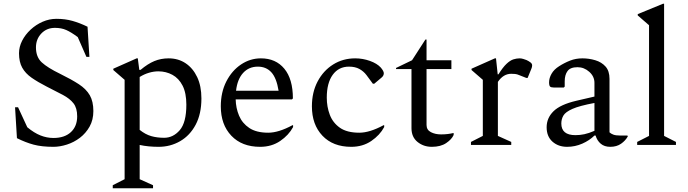

<svg xmlns="http://www.w3.org/2000/svg" viewBox="-20 -770 3655 1020"><path d="M264 10Q202 10 159 -1.5Q116 -13 70 -36L60 -200H76L125 -94Q161 -64 195 -50.5Q229 -37 264 -37Q323 -37 356.5 -68Q390 -99 390 -152Q390 -196 370.5 -221Q351 -246 314.5 -265.5Q278 -285 228 -310Q181 -334 148 -357Q115 -380 98 -410.5Q81 -441 81 -487Q81 -521 97.5 -553.5Q114 -586 142.5 -612.5Q171 -639 206.5 -654.5Q242 -670 280 -670Q326 -670 365 -659Q404 -648 445 -628L455 -468H439L393 -573Q358 -599 332 -610.5Q306 -622 272 -622Q228 -622 199.5 -592Q171 -562 171 -518Q171 -467 202 -438.5Q233 -410 299 -378Q360 -348 399 -322.5Q438 -297 457 -264Q476 -231 476 -180Q476 -133 456 -97.5Q436 -62 404.5 -38Q373 -14 335.5 -2Q298 10 264 10Z M579 230V214L642 182V-346L582 -398V-405L706 -460H712L720 -399H727Q765 -431 800 -445.5Q835 -460 876 -460Q927 -460 966 -434Q1005 -408 1027.5 -360.5Q1050 -313 1050 -247Q1050 -165 1019.5 -107.5Q989 -50 937 -20Q885 10 823 10Q767 10 722 0V182L793 214V230ZM821 -391Q797 -391 771.5 -383.5Q746 -376 722 -361V-80Q752 -56 783 -47Q814 -38 852 -38Q900 -38 935 -78.5Q970 -119 970 -214Q970 -276 950 -315Q930 -354 896 -372.5Q862 -391 821 -391Z M1362 10Q1265 10 1209 -49Q1153 -108 1153 -205Q1153 -280 1182.5 -337.5Q1212 -395 1260.5 -427.5Q1309 -460 1366 -460Q1445 -460 1490.5 -405Q1536 -350 1536 -247L1531 -242H1232Q1233 -196 1250 -155.5Q1267 -115 1304.5 -90Q1342 -65 1405 -65Q1460 -65 1534 -105H1537V-95Q1514 -52 1468.5 -21Q1423 10 1362 10ZM1350 -416Q1302 -416 1271.5 -382.5Q1241 -349 1234 -288H1460Q1449 -356 1421.5 -386Q1394 -416 1350 -416Z M1846 10Q1749 10 1693 -49Q1637 -108 1637 -205Q1637 -280 1667.5 -337.5Q1698 -395 1750 -427.5Q1802 -460 1867 -460Q1907 -460 1945 -446.5Q1983 -433 2003 -411Q2019 -392 2019 -381Q2019 -367 2006 -357L1968 -325H1961L1927 -371Q1912 -391 1889.5 -403.5Q1867 -416 1834 -416Q1779 -416 1747.5 -372.5Q1716 -329 1716 -251Q1716 -203 1732 -160.5Q1748 -118 1785.5 -91.5Q1823 -65 1889 -65Q1944 -65 2018 -105H2021V-95Q1998 -52 1952.5 -21Q1907 10 1846 10Z M2274 10Q2230 10 2198 -16Q2166 -42 2166 -89V-403H2084V-409L2169 -450L2240 -560H2246V-450H2378V-403H2246V-106Q2246 -80 2269 -68Q2292 -56 2323 -56Q2342 -56 2358.5 -58Q2375 -60 2387 -63H2390V-53Q2380 -30 2350.5 -10Q2321 10 2274 10Z M2482 0V-16L2545 -48V-346L2485 -398V-405L2609 -460H2615L2624 -375H2628Q2651 -412 2670.5 -430.5Q2690 -449 2707 -454.5Q2724 -460 2741 -460Q2749 -460 2759.5 -457Q2770 -454 2777 -451Q2788 -446 2797.5 -439Q2807 -432 2807 -423Q2807 -414 2803 -405L2783 -356H2776L2738 -371Q2727 -376 2716.5 -377Q2706 -378 2696 -378Q2654 -378 2625 -335V-48L2696 -16V0Z M2993 10Q2946 10 2915 -17.5Q2884 -45 2884 -94Q2884 -143 2920.5 -179Q2957 -215 3043 -235L3138 -257V-330Q3138 -364 3110.5 -388.5Q3083 -413 3048 -413Q3010 -413 2995 -392.5Q2980 -372 2980 -338V-310L2975 -305H2923Q2908 -305 2902.5 -310Q2897 -315 2897 -333Q2897 -355 2910 -378Q2923 -401 2950 -418Q2978 -436 3008.5 -448Q3039 -460 3074 -460Q3109 -460 3142.5 -450Q3176 -440 3197 -416.5Q3218 -393 3218 -351V-67Q3225 -60 3238 -55Q3251 -50 3274 -50H3312L3315 -48V-45Q3303 -23 3279.5 -6.5Q3256 10 3222 10Q3191 10 3171.5 -6.5Q3152 -23 3144 -50H3138Q3112 -24 3073.5 -7Q3035 10 2993 10ZM2962 -114Q2962 -52 3037 -52Q3061 -52 3084.5 -57Q3108 -62 3138 -75V-223Q3058 -208 3021 -191.5Q2984 -175 2973 -156Q2962 -137 2962 -114Z M3365 0V-16L3428 -48V-636L3368 -688V-695L3502 -750H3508V-48L3571 -16V0Z"/></svg>

Font: Spectral
Style: Regular
Weight: 400
Designer: Jean-Baptiste Levee
Foundry: Production Type
Version: Version 2.001